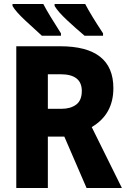

<svg xmlns="http://www.w3.org/2000/svg" viewBox="-20 -947 640 967"><path d="M287 -767V-779Q257 -826 234.5 -863Q212 -900 198 -927H43V-917Q59 -889 106 -845Q153 -801 191 -767ZM499 -767V-779Q468 -826 445.5 -863Q423 -900 409 -927H255V-917Q272 -888 317 -846Q362 -804 406 -767ZM221 -573H285Q392 -573 392 -489Q392 -441 363.5 -420Q335 -399 290 -399H221ZM221 0V-259H304L416 0H594L442 -307Q551 -371 551 -503Q551 -714 283 -714H62V0Z"/></svg>

Font: Noto Sans Mono UI ExtraBold
Style: Regular
Weight: 800
Designer: Monotype Design team
Foundry: Monotype Imaging Inc.
Version: 1.000